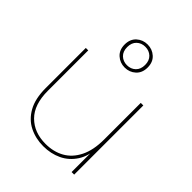

<svg xmlns="http://www.w3.org/2000/svg" viewBox="-223 -922 1060 1060"><g transform="rotate(45 307.0 -392.5)"><path d="M529 -540V0H509V-540ZM99 -540V-225Q99 -117 153.5 -62.5Q208 -8 297 -8Q359 -8 406.5 -34.5Q454 -61 481.5 -116Q509 -171 509 -255L516 -202Q514 -130 483.5 -83Q453 -36 404.5 -13Q356 10 297 10Q238 10 188.5 -14.5Q139 -39 109.5 -91.5Q80 -144 80 -227V-540ZM398 -705Q398 -663 371.5 -639Q345 -615 308 -615Q271 -615 244.5 -639Q218 -663 218 -705Q218 -747 244.5 -771Q271 -795 308 -795Q345 -795 371.5 -771Q398 -747 398 -705ZM378 -705Q378 -739 358 -758Q338 -777 308 -777Q278 -777 258 -758Q238 -739 238 -705Q238 -671 258 -652Q278 -633 308 -633Q338 -633 358 -652Q378 -671 378 -705Z"/></g></svg>

Font: Poppins Variable
Style: Regular
Weight: 100
Designer: Jonny Pinhorn
Foundry: Indian Type Foundry
Version: Version 6.000